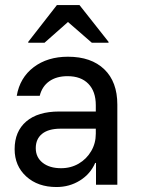

<svg xmlns="http://www.w3.org/2000/svg" viewBox="-20 -736 560 765"><path d="M205 9.2Q130.8 9.2 84.6 -32.9Q38.3 -75 38.3 -141.7Q38.3 -212.5 84.6 -252.1Q130.8 -291.7 215.8 -291.7H361.7V-316.7Q361.7 -371.7 332.1 -402.1Q302.5 -432.5 249.2 -432.5Q205 -432.5 176.2 -412.1Q147.5 -391.7 138.3 -354.2H46.7Q59.2 -426.7 114.2 -468.3Q169.2 -510 250.8 -510Q343.3 -510 395.4 -460Q447.5 -410 447.5 -319.2V0H362.5V-86.7H359.2Q340 -42.5 298.3 -16.7Q256.7 9.2 205 9.2ZM223.3 -65.8Q262.5 -65.8 293.8 -84.2Q325 -102.5 343.3 -133.8Q361.7 -165 361.7 -203.3V-223.3H221.7Q173.3 -223.3 147.9 -202.9Q122.5 -182.5 122.5 -145.8Q122.5 -109.2 150 -87.5Q177.5 -65.8 223.3 -65.8ZM92.5 -565.8V-569.2L206.7 -715.8H296.7L412.5 -569.2V-565.8H345.8L250.8 -648.3L157.5 -565.8Z"/></svg>

Font: Funnel Sans
Style: Regular
Weight: 400
Designer: NORD ID, Kristian Moeller
Foundry: Dicotype
Version: Version 1.000